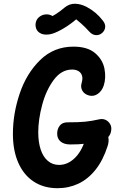

<svg xmlns="http://www.w3.org/2000/svg" viewBox="-20 -991 660 1025"><path d="M48.9 -276.5Q48.9 -383.8 85.1 -491.4Q121.3 -599 194.4 -670.5Q267.5 -742 372.2 -742Q447.2 -742 487.8 -707.4Q528.3 -672.8 537.7 -624.1Q547.1 -575.4 533.7 -534Q523.7 -504.9 502.3 -490Q480.9 -475 456.2 -480.9Q431.2 -487.3 419.9 -506.3Q408.6 -525.3 416.2 -549.7Q422.8 -571.9 417.5 -587.9Q412.2 -603.8 398.2 -611.8Q384.2 -619.7 364.8 -619.7Q308.1 -619.7 267 -564.6Q226 -509.5 205.1 -431Q184.2 -352.4 184.2 -284.8Q184.2 -231.8 197.3 -192.5Q210.4 -153.3 235.5 -132Q260.6 -110.6 295.3 -110.6Q339.7 -110.6 376.5 -144.7Q413.3 -178.8 434.1 -241.2Q444.2 -273 457.8 -287Q471.3 -301.1 486.5 -302.7Q501.7 -304.2 521.6 -298.2Q539.5 -292.8 549 -279.2Q558.6 -265.6 559.6 -247.8Q560.7 -229.9 554.4 -210.8Q530.1 -135.2 490.1 -85Q450.1 -34.8 398.6 -10.5Q347.1 13.7 286.9 13.7Q214.5 13.7 160.9 -21Q107.3 -55.7 78.1 -121.1Q48.9 -186.6 48.9 -276.5ZM285.2 -277.5Q285.2 -302.3 299 -320.2Q312.8 -338.1 341.2 -338Q396.1 -337.7 433.1 -341.2Q470.1 -344.8 509.9 -354Q526.7 -358 541.4 -352Q556.2 -345.9 565.2 -332.8Q574.3 -319.8 574.3 -304.5Q574.3 -280.8 561.7 -263.9Q549 -247 523.9 -240.3Q480.4 -229.8 441 -224.6Q401.5 -219.4 355 -219.8Q322.8 -219.8 304 -235Q285.2 -250.2 285.2 -277.5ZM186.5 -897.9Q200.4 -910.6 218.6 -913.5Q236.8 -916.3 253 -909.3Q269.1 -902.3 276.9 -886.8L227 -888.9Q253.2 -899.7 278.1 -915.7Q303 -931.7 322.8 -949.1Q349.4 -971.7 380.6 -971Q411.8 -970.3 443.3 -953.7Q469.3 -939.7 490 -922.2Q510.8 -904.7 529.2 -880.7Q542.8 -863.8 541.6 -846.7Q540.4 -829.7 527.2 -816.8Q512.3 -802.5 492.7 -803.4Q473.1 -804.2 457.2 -821.7Q435.5 -845.7 413.3 -865.4Q391.2 -885.1 366.1 -903.4L403.2 -902.8Q375.6 -876.2 340.1 -852.5Q304.6 -828.8 273.2 -816Q248.5 -805.5 223.6 -806.3Q198.8 -807.2 183.5 -822.2Q174.4 -831.4 171.2 -845.2Q168 -858.9 171.7 -873.3Q175.4 -887.7 186.5 -897.9Z"/></svg>

Font: Monaspace Radon Var
Style: Regular
Weight: 400
Designer: Riley Cran and the Lettermatic Team
Version: Version 1.000 (Monaspace Radon Var)